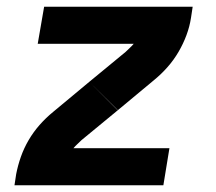

<svg xmlns="http://www.w3.org/2000/svg" viewBox="-20 -550 640 570"><path d="M330 -223 245 -307 353 -396Q359 -402 365 -407.5Q371 -413 377 -420H92L111 -530H552L547 -497Q543 -471 533.5 -445.5Q524 -420 510 -396Q496 -372 477.5 -351Q459 -330 437 -312ZM23 0 28 -33Q33 -59 42 -84.5Q51 -110 65 -134Q79 -158 97.5 -179Q116 -200 138 -218L245 -307L328 -224L330 -223L222 -134Q216 -128 210 -122.5Q204 -117 198 -110H483L465 0Z"/></svg>

Font: Iosevka Curly XBdExObl
Style: Regular
Weight: 800
Width: 7
Italic angle: -9°
Monospace: yes
Designer: Belleve Invis
Foundry: Belleve Invis
Version: Version 11.1.0; ttfautohint (v1.8.3)